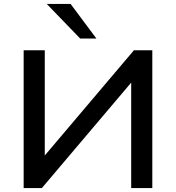

<svg xmlns="http://www.w3.org/2000/svg" viewBox="-20 -962 900 982"><path d="M101 0V-705H209V-149H194L665 -705H759V0H651V-556H665L194 0ZM390 -765 219 -942H341L473 -765Z"/></svg>

Font: Nunito Sans 10pt SemiExpanded SemiBold
Style: Regular
Weight: 600
Width: 6
Designer: Vernon Adams
Foundry: Vernon Adams
Version: Version 3.101;gftools[0.9.27]